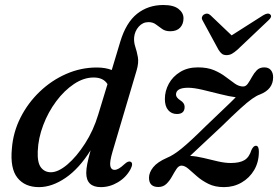

<svg xmlns="http://www.w3.org/2000/svg" viewBox="-20 -738 1112 768"><path d="M502 -61Q484.5 -28.5 451.8 -9Q419 10.5 383.5 10.5Q325 10.5 325 -46.5Q325 -61.5 329 -82.2Q333 -103 342.5 -137Q296.5 -63.5 242.2 -26.5Q188 10.5 136 10.5Q79.5 10.5 49.8 -26.8Q20 -64 27.5 -143.5Q32.5 -209 62 -267.5Q91.5 -326 138.8 -371.2Q186 -416.5 244.8 -442.2Q303.5 -468 367 -468Q401.5 -468 427 -458L461 -571Q484 -647.5 528.2 -682.8Q572.5 -718 633.5 -718Q674.5 -718 694.2 -702.2Q714 -686.5 714 -665Q714 -642 700.5 -627.5Q687 -613 661 -613Q641.5 -613 628.8 -622Q616 -631 603.8 -640.2Q591.5 -649.5 574 -649.5Q551 -649.5 535 -631.5Q519 -613.5 516.5 -588.5Q515 -569.5 521.2 -550.8Q527.5 -532 531.5 -509.5Q535.5 -487 526.5 -456.5L430 -131Q418 -90 421.2 -74.2Q424.5 -58.5 438 -58.5Q446 -58.5 455.2 -63.8Q464.5 -69 478 -81.5Q493 -95.5 502.5 -91Q514.5 -85 502 -61ZM131 -133Q129 -87.5 143.8 -68.2Q158.5 -49 183.5 -49Q213 -49 249.8 -80.2Q286.5 -111.5 320.2 -164Q354 -216.5 373 -280L410 -401.5Q393.5 -428 354.5 -428Q315 -428 276 -402Q237 -376 204.8 -332.8Q172.5 -289.5 152.8 -237.2Q133 -185 131 -133ZM1015.5 -131.5Q1015.5 -90 996.8 -58Q978 -26 946.2 -7.8Q914.5 10.5 876 10.5Q840 10.5 813.8 -2.5Q787.5 -15.5 768.2 -32.5Q749 -49.5 734 -62.5Q719 -75.5 706 -75.5Q695 -75.5 686.2 -62.5Q677.5 -49.5 668.2 -32.5Q659 -15.5 646 -2.8Q633 10 613.5 10Q576 10 576 -27Q576 -48 592.8 -69Q609.5 -90 648.5 -107Q673.5 -117 707.5 -144.8Q741.5 -172.5 802 -232.5Q845.5 -274.5 876 -303.2Q906.5 -332 923 -349Q898 -352 861.8 -361.2Q825.5 -370.5 790.2 -378.8Q755 -387 732.5 -387Q684 -387 684 -359.5Q684 -348 701.5 -336.5Q718.5 -326 718.5 -310.5Q718.5 -282 687.5 -282Q666 -282 652.8 -297.5Q639.5 -313 639.5 -342Q639.5 -374 655.2 -403Q671 -432 700.8 -450.2Q730.5 -468.5 771.5 -468.5Q810 -468.5 836.8 -457Q863.5 -445.5 883.2 -430.2Q903 -415 919.5 -403.5Q936 -392 952.5 -392Q963.5 -392 971.5 -403.5Q979.5 -415 987.8 -430.2Q996 -445.5 1007.2 -457Q1018.5 -468.5 1037 -468.5Q1054.5 -468.5 1063.5 -457.5Q1072.5 -446.5 1072.5 -429Q1072.5 -380.5 1019.5 -360Q1006.5 -355.5 988 -342.5Q969.5 -329.5 940.5 -303Q911.5 -276.5 866 -232Q818.5 -187 788.8 -159.8Q759 -132.5 740.5 -114.5Q766 -113 794.8 -106Q823.5 -99 851.5 -92.5Q879.5 -86 903.5 -86Q938.5 -86 957.8 -97.5Q977 -109 986 -138.5Q994 -155 1003.5 -155Q1015.5 -155 1015.5 -131.5ZM929.5 -539Q917.5 -528.5 907.8 -523Q898 -517.5 886 -517.5Q874.5 -517.5 867.5 -523Q860.5 -528.5 854 -539L790.5 -656Q786 -663.5 788 -669.8Q790 -676 795 -679.5Q809.5 -688.5 822 -677L906.5 -596.5L1033 -677Q1053 -689 1061.5 -679.5Q1070 -671 1053 -656Z"/></svg>

Font: Fraunces 9pt
Style: Italic
Weight: 400
Italic angle: -16°
Version: Version 1.000;[b76b70a41]